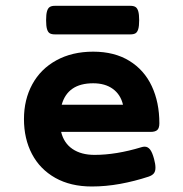

<svg xmlns="http://www.w3.org/2000/svg" viewBox="-20 -643 640 673"><path d="M467.8 -572.3Q467.8 -551.8 464.6 -541Q461.4 -530.3 455.1 -526.4Q448.7 -522.5 437 -522.5H172.4Q160.6 -522.5 154.3 -526.4Q147.9 -530.3 144.8 -541Q141.6 -551.8 141.6 -572.3Q141.6 -592.8 144.8 -603.5Q147.9 -614.3 154.3 -618.4Q160.6 -622.6 172.4 -622.6H437Q448.7 -622.6 455.1 -618.4Q461.4 -614.3 464.6 -603.5Q467.8 -592.8 467.8 -572.3ZM538.6 -210.9Q538.6 -194.3 531.5 -187.5Q524.4 -180.7 507.8 -180.7H194.3Q203.6 -141.6 234.1 -120.8Q264.6 -100.1 311.5 -100.1Q387.2 -100.1 475.6 -127Q481.4 -128.9 487.3 -128.9Q498 -128.9 505.9 -119.1Q513.7 -109.4 520 -85.9Q524.9 -67.9 524.9 -55.2Q524.9 -42.5 519.3 -35.4Q513.7 -28.3 501 -23.9Q452.1 -7.8 401.4 1.5Q350.6 10.7 301.8 10.7Q227.5 10.7 173.8 -19.5Q120.1 -49.8 92 -103.3Q64 -156.7 64 -225.6Q64 -293.9 93.3 -347.7Q122.6 -401.4 177.7 -431.6Q232.9 -461.9 306.6 -461.9Q380.9 -461.9 433.1 -429.9Q485.4 -397.9 512 -341.1Q538.6 -284.2 538.6 -210.9ZM196.3 -275.9H411.1Q402.8 -311.5 375.7 -331.3Q348.6 -351.1 306.6 -351.1Q217.3 -351.1 196.3 -275.9Z"/></svg>

Font: Courier Prime
Style: Bold
Weight: 700
Designer: Alan Dague-Greene, Quote-Unquote Apps
Foundry: Quote-Unquote Apps
Version: Version 3.018